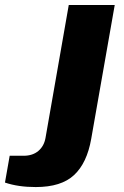

<svg xmlns="http://www.w3.org/2000/svg" viewBox="-166 -548 499 773"><path d="M-22 205.1Q-92.8 205.1 -146 187L-127 79.1H-70.8Q-34.7 79.1 -11.7 59.8Q11.2 40.5 17.1 7.8L110.8 -527.8H295.9L201.2 11.2Q184.1 108.4 132.3 156.7Q80.6 205.1 -22 205.1Z"/></svg>

Font: Archivo Expanded ExtraBold
Style: Italic
Weight: 800
Width: 7
Italic angle: -10°
Designer: Hector Gatti
Foundry: Omnibus-Type
Version: Version 2.001